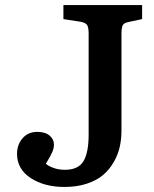

<svg xmlns="http://www.w3.org/2000/svg" viewBox="-20 -720 605 754"><path d="M232.9 14.2Q154.3 14.2 100.6 -20.8Q46.9 -55.7 46.9 -116.2Q46.9 -151.9 68.6 -177Q90.3 -202.1 126 -202.1Q157.7 -202.1 174.8 -187.5Q191.9 -172.9 191.9 -151.9Q191.9 -138.2 185.5 -123.3Q179.2 -108.4 160.2 -77.1Q168.9 -68.4 189.5 -60.8Q210 -53.2 234.9 -53.2Q287.6 -53.2 307.9 -87.2Q328.1 -121.1 328.1 -191.9V-587.9Q328.1 -612.3 322 -621.8Q315.9 -631.3 294.9 -634.8L229 -645V-700.2H538.1V-645L485.8 -633.8Q466.3 -630.4 461.7 -620.4Q457 -610.4 457 -585V-206.1Q457 -173.3 450.2 -143.1Q443.4 -112.8 426.8 -83.7Q410.2 -54.7 385.3 -33.2Q360.4 -11.7 321.3 1.2Q282.2 14.2 232.9 14.2Z"/></svg>

Font: Literata Book SemiBold
Style: Regular
Weight: 600
Designer: Latin by Veronika Burian and Jose Scaglione. Greek by Irene Vlachou. Cyrillic by Vera Evstafieva
Foundry: TypeTogether
Version: Version 2.003;PS 002.003;hotconv 1.0.88;makeotf.lib2.5.64775